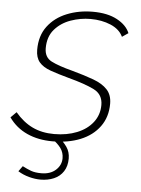

<svg xmlns="http://www.w3.org/2000/svg" viewBox="-65 -569 571 779"><g transform="rotate(5 220.5 -179.5)"><path d="M164 10Q106 10 60.5 -10.5Q15 -31 -14 -72L9 -95Q41 -57 79.5 -38.5Q118 -20 168 -20Q220 -20 261 -36.5Q302 -53 325.5 -83.5Q349 -114 349 -154Q349 -197 312 -215.5Q275 -234 207 -252Q163 -264 132 -275Q101 -286 85.5 -304.5Q70 -323 70 -355Q70 -412 99 -450.5Q128 -489 176.5 -508.5Q225 -528 282 -528Q342 -528 381 -507Q420 -486 433 -454L408 -437Q394 -467 357.5 -482.5Q321 -498 275 -498Q234 -498 194.5 -484Q155 -470 129.5 -440.5Q104 -411 104 -364Q104 -327 133 -312Q162 -297 220 -282Q271 -268 307.5 -254.5Q344 -241 364 -219.5Q384 -198 384 -162Q384 -108 355.5 -69Q327 -30 277.5 -10Q228 10 164 10ZM129 169Q107 169 82.5 162.5Q58 156 37 143L53 121Q72 131 88.5 137Q105 143 130 143Q167 143 189 123Q211 103 211 75Q211 52 198.5 34.5Q186 17 162 0L185 -12Q208 7 222 27Q236 47 236 74Q236 105 222 126.5Q208 148 183.5 158.5Q159 169 129 169Z"/></g></svg>

Font: Raleway Thin ExtraLight
Style: Italic
Weight: 250
Italic angle: -12°
Version: Version 4.026